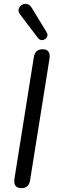

<svg xmlns="http://www.w3.org/2000/svg" viewBox="-20 -967 297 994"><path d="M91 7Q47 7 55 -43L155 -670Q161 -712 201 -712Q244 -712 236 -662L136 -35Q130 7 91 7ZM176 -771 85 -891Q73 -906 76.5 -919.5Q80 -933 92 -941Q104 -949 119 -946.5Q134 -944 144 -927L221 -801Q230 -786 222.5 -774Q215 -762 201 -759.5Q187 -757 176 -771Z"/></svg>

Font: Nunito
Style: Italic
Weight: 400
Italic angle: -9°
Designer: Vernon Adams
Foundry: Vernon Adams
Version: Version 3.601; ttfautohint (v1.8.2.53-6de2)